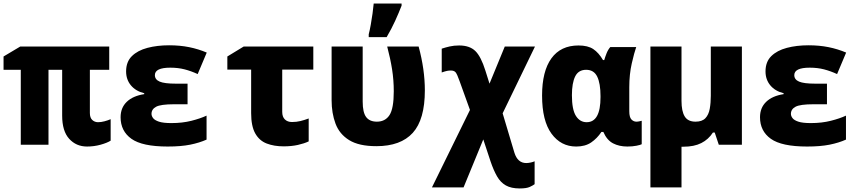

<svg xmlns="http://www.w3.org/2000/svg" viewBox="-22 -815 4842 1081"><path d="M468 10Q407 10 367.5 -33.5Q328 -77 328 -164V-422H251V0H95V-422H-2V-497L92 -553H593V-422H484V-179Q484 -152 497.5 -139.5Q511 -127 530 -127Q547 -127 566 -132Q585 -137 601 -144V-23Q580 -10 543.5 0Q507 10 468 10Z M922 10Q779 10 718 -33.5Q657 -77 657 -155Q657 -208 691.5 -241.5Q726 -275 790 -285V-290Q742 -302 715 -334.5Q688 -367 688 -413Q688 -467 720.5 -499Q753 -531 808 -545.5Q863 -560 930 -560Q991 -560 1043 -549.5Q1095 -539 1142 -519L1091 -398Q1054 -415 1017.5 -424.5Q981 -434 937 -434Q850 -434 850 -392Q850 -367 877 -355.5Q904 -344 968 -344H1034V-228H958Q883 -228 857 -214Q831 -200 831 -174Q831 -162 840 -150Q849 -138 873 -130Q897 -122 943 -122Q1005 -122 1056 -135Q1107 -148 1141 -164V-29Q1101 -11 1049 -0.5Q997 10 922 10Z M1575 9Q1521 9 1479.5 -7Q1438 -23 1415 -64Q1392 -105 1392 -178V-423H1258V-497L1350 -553H1742V-423H1567V-185Q1567 -157 1582 -142.5Q1597 -128 1622 -128Q1647 -128 1669.5 -133.5Q1692 -139 1716 -148V-19Q1691 -7 1655 1Q1619 9 1575 9Z M2097 8Q1999 8 1944 -26Q1889 -60 1867 -119Q1845 -178 1845 -251V-553H2020V-243Q2020 -182 2039.5 -156Q2059 -130 2100 -130Q2147 -130 2171 -167Q2195 -204 2195 -301Q2195 -364 2185.5 -424.5Q2176 -485 2158 -553H2335Q2370 -424 2370 -306Q2370 -142 2302 -67Q2234 8 2097 8ZM2054 -622Q2060 -645 2065.5 -676Q2071 -707 2075.5 -739Q2080 -771 2082 -795H2239V-783Q2223 -742 2203 -698Q2183 -654 2155 -606H2054Z M2904 246Q2856 246 2826 229Q2796 212 2776.5 178Q2757 144 2740 94L2699 -30L2588 240H2410L2624 -196L2566 -357Q2552 -397 2543.5 -407.5Q2535 -418 2516 -418Q2506 -418 2495.5 -416Q2485 -414 2465 -407V-541Q2486 -548 2510 -553.5Q2534 -559 2563 -559Q2622 -559 2654 -528Q2686 -497 2711 -417L2734 -344L2820 -553H2990L2808 -177L2874 44Q2892 103 2941 103Q2952 103 2966 100Q2980 97 2988 93V222Q2979 229 2960.5 237.5Q2942 246 2904 246Z M3222 10Q3136 10 3083 -62.5Q3030 -135 3030 -277Q3030 -414 3082.5 -486.5Q3135 -559 3235 -559Q3288 -559 3318.5 -538.5Q3349 -518 3373 -477H3380Q3385 -494 3393 -514.5Q3401 -535 3414 -550H3560Q3549 -519 3535 -458Q3521 -397 3521 -324V-189Q3521 -155 3533 -142.5Q3545 -130 3561 -130Q3569 -130 3578 -132Q3587 -134 3591 -135V-3Q3584 1 3561.5 5.5Q3539 10 3510 10Q3464 10 3429.5 -8Q3395 -26 3375 -72H3364Q3340 -36 3306.5 -13Q3273 10 3222 10ZM3281 -127Q3359 -127 3359 -268V-274Q3359 -345 3340.5 -383.5Q3322 -422 3278 -422Q3235 -422 3216.5 -385Q3198 -348 3198 -279Q3198 -198 3220.5 -162.5Q3243 -127 3281 -127Z M3826 11Q3820 11 3815 11V240H3640V-553H3815V-247Q3815 -189 3833 -159.5Q3851 -130 3894 -130Q3931 -130 3949.5 -149.5Q3968 -169 3974 -202.5Q3980 -236 3980 -276V-553H4155V0H4025L4002 -69H3992Q3967 -30 3926.5 -9.5Q3886 11 3826 11Z M4522 10Q4379 10 4318 -33.5Q4257 -77 4257 -155Q4257 -208 4291.5 -241.5Q4326 -275 4390 -285V-290Q4342 -302 4315 -334.5Q4288 -367 4288 -413Q4288 -467 4320.5 -499Q4353 -531 4408 -545.5Q4463 -560 4530 -560Q4591 -560 4643 -549.5Q4695 -539 4742 -519L4691 -398Q4654 -415 4617.5 -424.5Q4581 -434 4537 -434Q4450 -434 4450 -392Q4450 -367 4477 -355.5Q4504 -344 4568 -344H4634V-228H4558Q4483 -228 4457 -214Q4431 -200 4431 -174Q4431 -162 4440 -150Q4449 -138 4473 -130Q4497 -122 4543 -122Q4605 -122 4656 -135Q4707 -148 4741 -164V-29Q4701 -11 4649 -0.5Q4597 10 4522 10Z"/></svg>

Font: Noto Sans Mono Black
Style: Regular
Weight: 900
Designer: Monotype Design Team
Foundry: Monotype Imaging Inc.
Version: Version 2.014